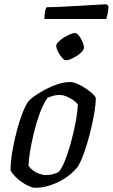

<svg xmlns="http://www.w3.org/2000/svg" viewBox="-20 -888 533 908"><path d="M148 0Q135 0 118.5 -7Q102 -14 84.5 -26Q67 -38 52.5 -52.5Q38 -67 30 -82Q30 -124 38.5 -173Q47 -222 59.5 -269.5Q72 -317 87 -355Q102 -393 116 -411Q126 -422 148 -437Q170 -452 197.5 -466.5Q225 -481 255 -490.5Q285 -500 312 -500Q326 -500 345 -492Q364 -484 383 -471.5Q402 -459 416 -446.5Q430 -434 433 -425Q433 -394 425 -348.5Q417 -303 404.5 -254Q392 -205 377 -163.5Q362 -122 347 -98Q321 -67 288 -45.5Q255 -24 218.5 -12Q182 0 148 0ZM199 -60Q207 -60 217 -61.5Q227 -63 238 -66.5Q249 -70 258 -75Q271 -90 284 -120.5Q297 -151 308.5 -190Q320 -229 329 -268.5Q338 -308 343 -341.5Q348 -375 348 -395Q338 -407 323.5 -416.5Q309 -426 293 -432.5Q277 -439 260 -439Q247 -439 233.5 -435.5Q220 -432 205 -426Q183 -394 167 -349.5Q151 -305 139.5 -257Q128 -209 121.5 -168Q115 -127 115 -104Q123 -92 136 -82Q149 -72 166 -66Q183 -60 199 -60ZM292 -603Q284 -603 273 -615.5Q262 -628 254 -644Q246 -660 246 -672Q246 -680 256.5 -690.5Q267 -701 282 -710.5Q297 -720 311.5 -726Q326 -732 334 -732Q343 -732 353 -719.5Q363 -707 370 -690.5Q377 -674 377 -662Q377 -654 367.5 -643.5Q358 -633 343 -623.5Q328 -614 314.5 -608.5Q301 -603 292 -603ZM190 -798Q190 -821 193.5 -835.5Q197 -850 201 -854Q231 -854 271.5 -856Q312 -858 354 -860.5Q396 -863 430.5 -865Q465 -867 483 -868L493 -859Q493 -841 489 -823Q485 -805 482 -798Z"/></svg>

Font: Texturina Medium 12pt
Style: Italic
Weight: 400
Italic angle: -11°
Version: Version 1.002